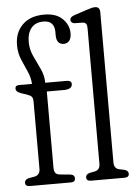

<svg xmlns="http://www.w3.org/2000/svg" viewBox="-53 -771 580 812"><g transform="rotate(-5 237.5 -365.0)"><path d="M147 -68Q147 -54.5 152 -46.8Q157 -39 172.5 -37.5L215 -33.5Q233.5 -31.5 233.5 -15.5Q233.5 0 214 0H41Q21.5 0 21.5 -15.5Q21.5 -29 39 -33.5L62 -37.5Q87.5 -42 87.5 -68.5V-354Q87.5 -369 82 -375.2Q76.5 -381.5 60.5 -387L39 -394Q25.5 -399 20.8 -404Q16 -409 16 -415.5Q16 -429.5 32.5 -429.5H87.5Q85.5 -458 73.5 -484Q61.5 -510 50 -537.5Q38.5 -565 38.5 -598Q38.5 -651.5 71.5 -684.2Q104.5 -717 164 -717Q214.5 -717 241.5 -690.5Q268.5 -664 268.5 -629Q268.5 -608 259.8 -597.2Q251 -586.5 236.5 -586.5Q205 -586.5 205 -626.5V-640Q205 -662.5 193.8 -675.2Q182.5 -688 158 -688Q124.5 -688 106.8 -666.5Q89 -645 89 -607.5Q89 -575.5 102.8 -546.2Q116.5 -517 130 -488.5Q143.5 -460 143.5 -429.5H233.5Q255 -429.5 255 -415Q255 -392 220 -392H147ZM401.5 -706.5V-68Q401.5 -42 424.5 -37.5L446.5 -33Q462 -28 462 -15.5Q462 0 442.5 0H300.5Q281 0 281 -15.5Q281 -28 296.5 -33L319 -37.5Q342 -42 342 -68V-644Q342 -657 337.8 -662.5Q333.5 -668 323.5 -669L288.5 -669.5Q272.5 -672.5 272.5 -685Q272.5 -697 291.5 -703.5L347.5 -722Q361 -726.5 368 -728Q375 -729.5 381 -729.5Q401.5 -729.5 401.5 -706.5Z"/></g></svg>

Font: Fraunces 144pt S100 Light
Style: Regular
Weight: 300
Version: Version 1.000; ttfautohint (v1.8.3)